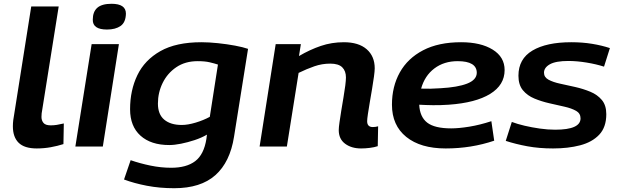

<svg xmlns="http://www.w3.org/2000/svg" viewBox="-20 -774 3267 1014"><path d="M145 -740H290L203 -194Q201 -185 200 -175.5Q199 -166 199 -156Q199 -138 209.5 -125Q220 -112 248 -112Q264 -112 280 -114.5Q296 -117 317 -122L315 -13Q284 -3 248 3.5Q212 10 174 10Q109 10 78.5 -20Q48 -50 48 -107Q48 -123 50 -139.5Q52 -156 55 -171Z M569 -754Q645 -754 645 -702Q644 -656 617 -637Q590 -618 545 -618Q469 -618 470 -670Q470 -712 494 -733Q518 -754 569 -754ZM378 0 464 -541H608L523 0Z M635 174 670 72Q719 89 774.5 100.5Q830 112 884 112Q965 112 1011 77Q1057 42 1070 -40L1073 -63Q1044 -46 1007.5 -34Q971 -22 936 -15Q901 -8 874 -8Q777 -8 722 -57.5Q667 -107 667 -197Q667 -297 705.5 -377Q744 -457 827 -504Q910 -551 1044 -551Q1083 -551 1131 -546Q1179 -541 1221.5 -533Q1264 -525 1290 -516L1216 -52Q1195 82 1117.5 151Q1040 220 900 220Q823 220 755.5 207Q688 194 635 174ZM1131 -433Q1113 -439 1087.5 -445Q1062 -451 1024 -451Q958 -451 911 -419Q864 -387 839 -336Q814 -285 814 -227Q814 -170 847.5 -142Q881 -114 940 -114Q972 -114 1013.5 -126.5Q1055 -139 1088 -157Z M1436 -541H1569L1559 -478Q1617 -512 1674.5 -531.5Q1732 -551 1796 -551Q1874 -551 1916.5 -514Q1959 -477 1959 -413Q1959 -399 1955 -369.5Q1951 -340 1945 -304.5Q1939 -269 1933 -234Q1927 -199 1923 -172Q1919 -145 1919 -134Q1919 -103 1949 -103Q1964 -103 1977 -107L1975 -2Q1957 4 1933 7Q1909 10 1887 10Q1836 10 1802.5 -15Q1769 -40 1769 -87Q1769 -101 1773 -128.5Q1777 -156 1782.5 -190.5Q1788 -225 1794 -259.5Q1800 -294 1803.5 -322Q1807 -350 1807 -365Q1807 -399 1787.5 -418.5Q1768 -438 1724 -438Q1681 -438 1640.5 -424Q1600 -410 1557 -389L1495 0H1351Z M2590 -31Q2469 10 2334 10Q2201 10 2125.5 -51Q2050 -112 2050 -221Q2050 -317 2091.5 -391.5Q2133 -466 2214.5 -508.5Q2296 -551 2415 -551Q2519 -551 2582 -512Q2645 -473 2645 -404Q2645 -325 2568.5 -278Q2492 -231 2350 -221Q2306 -218 2267 -218.5Q2228 -219 2194 -221Q2197 -157 2236 -126.5Q2275 -96 2363 -96Q2403 -96 2458.5 -105Q2514 -114 2575 -134ZM2397 -451Q2325 -451 2274 -412.5Q2223 -374 2204 -306Q2228 -305 2253.5 -305.5Q2279 -306 2306 -308Q2397 -313 2447 -332.5Q2497 -352 2498 -389Q2498 -451 2397 -451Z M2651 -30 2683 -130Q2712 -119 2750.5 -110Q2789 -101 2831 -95Q2873 -89 2912 -89Q3046 -89 3046 -149Q3046 -175 3022.5 -188.5Q2999 -202 2961.5 -210.5Q2924 -219 2882 -228.5Q2840 -238 2802.5 -253.5Q2765 -269 2741.5 -297.5Q2718 -326 2718 -374Q2718 -463 2792 -507Q2866 -551 2997 -551Q3056 -551 3107.5 -542.5Q3159 -534 3201 -520L3170 -422Q3130 -435 3078.5 -443.5Q3027 -452 2982 -452Q2915 -452 2884 -434.5Q2853 -417 2853 -390Q2853 -366 2877 -353Q2901 -340 2938.5 -332Q2976 -324 3018 -314.5Q3060 -305 3097.5 -289.5Q3135 -274 3158.5 -246Q3182 -218 3182 -171Q3182 -102 3144.5 -62.5Q3107 -23 3043.5 -6.5Q2980 10 2901 10Q2827 10 2765 -1.5Q2703 -13 2651 -30Z"/></svg>

Font: Georama Extended SemiBold
Style: Italic
Weight: 600
Width: 7
Italic angle: -9°
Designer: Jean-Baptiste Levee
Foundry: Production Type
Version: Version 1.000